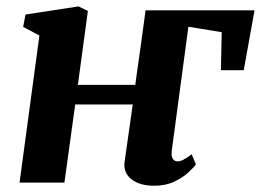

<svg xmlns="http://www.w3.org/2000/svg" viewBox="-20 -584 834 614"><path d="M412.5 -312.5Q415.5 -334 418.8 -358Q422 -382 425.8 -407.2Q429.5 -432.5 432.8 -457.5Q436 -482.5 439.5 -506.2Q443 -530 445.5 -551H794L759.5 -359.5H686.5L689 -481L582.5 -498.5L529.5 -104Q527 -85 532.5 -76.5Q538 -68 547.5 -68Q556 -68 565.2 -72.5Q574.5 -77 593 -90.5L606.5 -58.5Q601 -50 583.5 -33.5Q566 -17 538 -3.5Q510 10 473.5 10Q426.5 10 400 -11Q373.5 -32 378.5 -67L404.5 -250H220.5L186 0H42.5L106 -470.5L54 -498L61.5 -537.5L231 -563.5L261 -549L229 -312.5Z"/></svg>

Font: Merriweather 28pt ExtraBold
Style: Italic
Weight: 800
Italic angle: -7.8°
Version: Version 2.101